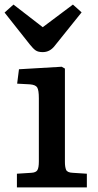

<svg xmlns="http://www.w3.org/2000/svg" viewBox="-27 -820 429 840"><path d="M47 0V-60L110 -64Q130 -65 136.5 -75.5Q143 -86 143 -114V-390Q143 -425 136 -437Q129 -449 104 -451L48 -454L56 -517L243 -528L257 -520V-111Q257 -90 262 -77.5Q267 -65 291 -64L353 -60V0ZM160 -592Q140 -592 129 -599.5Q118 -607 103 -626L-7 -765L32 -800L160 -701L292 -800L330 -766L212 -619Q191 -592 160 -592Z"/></svg>

Font: Literata 7pt Medium
Style: Regular
Weight: 500
Designer: Latin by Veronika Burian and Jose Scaglione. Greek by Irene Vlachou. Cyrillic by Vera Evstafieva.
Foundry: TypeTogether
Version: Version 3.002